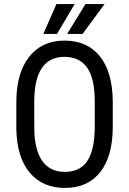

<svg xmlns="http://www.w3.org/2000/svg" viewBox="-20 -922 641 952"><path d="M299.8 -640.1Q150.9 -640.1 149.9 -420.4V-293Q149.4 -184.1 187.5 -127Q225.6 -69.8 300.8 -69.8Q376 -69.8 412.1 -122.6Q448.2 -175.3 449.7 -284.2V-417.5Q450.2 -530.3 413.1 -585Q376 -639.6 299.8 -640.1ZM539.1 -293Q539.1 -147.5 477.1 -68.8Q415 9.8 302.7 9.8Q190.4 9.8 127 -66.4Q63.5 -142.6 61 -282.7V-416.5Q61 -558.6 124 -639.6Q187.5 -720.7 299.8 -720.7Q412.1 -720.7 474.6 -643.6Q537.1 -566.4 539.1 -422.4ZM259.8 -901.9H350.1L262.7 -753.9H194.8ZM403.8 -901.9H498.5L389.6 -753.9H313Z"/></svg>

Font: RobotoCondensed-Regular
Style: Regular
Weight: 400
Designer: Google
Version: Version 2.001201; 2014